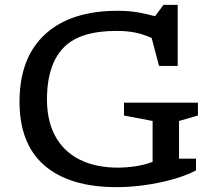

<svg xmlns="http://www.w3.org/2000/svg" viewBox="-20 -762 887 792"><path d="M718.5 -107.5H788.5V-59Q747.5 -37.5 691.8 -22Q636 -6.5 576 1.8Q516 10 461.5 10Q266 10 162.2 -80.5Q58.5 -171 60.5 -350Q63 -528 168.5 -622.8Q274 -717.5 465 -717.5Q510.5 -717.5 547.8 -711.2Q585 -705 619.5 -695L654.5 -742H713V-490H636L605.5 -605.5Q568 -622 535 -628.2Q502 -634.5 460.5 -634.5Q311.5 -634.5 245 -568.2Q178.5 -502 174 -371.5Q170.5 -271.5 205.8 -204.5Q241 -137.5 308 -104Q375 -70.5 465.5 -70.5Q500 -70.5 538 -76Q576 -81.5 609.5 -94.5V-263L491.5 -285.5V-338.5H796.5V-285.5L718.5 -263Z"/></svg>

Font: Newsreader Caption
Style: Regular
Weight: 400
Designer: Hugues Gentile
Foundry: Production Type
Version: Version 1.001